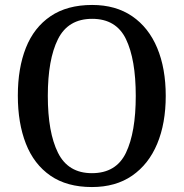

<svg xmlns="http://www.w3.org/2000/svg" viewBox="-20 -745 742 775"><path d="M351 10Q250 10 183.5 -36Q117 -82 84.5 -165Q52 -248 52 -359Q52 -470 84.5 -552Q117 -634 184 -679.5Q251 -725 352 -725Q447 -725 513.5 -679.5Q580 -634 614.5 -551.5Q649 -469 649 -358Q649 -247 614.5 -164.5Q580 -82 513.5 -36Q447 10 351 10ZM351 -46Q449 -46 488.5 -128.5Q528 -211 528 -358Q528 -505 488.5 -587Q449 -669 352 -669Q255 -669 214 -587Q173 -505 173 -358Q173 -211 214 -128.5Q255 -46 351 -46Z"/></svg>

Font: Noto Serif Thai SemiCondensed Medium
Style: Regular
Weight: 500
Width: 4
Designer: Monotype Design Team
Foundry: Monotype Imaging Inc.
Version: Version 2.002; ttfautohint (v1.8.4.7-5d5b)